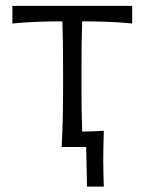

<svg xmlns="http://www.w3.org/2000/svg" viewBox="-20 -516 508 674"><path d="M196.5 0Q199.5 -55.5 200.5 -107Q201.5 -158.5 201.5 -219.5V-269.5Q201.5 -319 201 -359.8Q200.5 -400.5 199 -441Q156.5 -441 112 -439.5Q67.5 -438 23.5 -433.5V-495.5H444V-433.5Q400.5 -438 355.8 -439.5Q311 -441 268.5 -441Q267 -400.5 266.5 -359.8Q266 -319 266 -269.5V-219.5Q266 -173.5 266.5 -133.8Q267 -94 268.5 -54Q287.5 -54.5 306.8 -55Q326 -55.5 344.5 -57Q343.5 -29.5 343 -4.5Q342.5 20.5 342.5 45Q342.5 68.5 343 92Q343.5 115.5 344.5 139H285.5L282.5 0Z"/></svg>

Font: Commissioner Flair Light
Style: Regular
Weight: 300
Designer: Kostas Bartsokas
Foundry: Kostas Bartsokas
Version: Version 1.000; ttfautohint (v1.8.3)